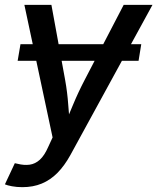

<svg xmlns="http://www.w3.org/2000/svg" viewBox="-31 -566 650 794"><path d="M553.2 -383.3 542 -314.5H42L53.7 -383.3ZM-10.7 196.3 30.3 108.9 41.5 111.3Q68.8 118.2 91.8 115Q114.7 111.8 133.8 94.5Q152.8 77.1 168 42.5L186.5 2.4L69.8 -545.9H181.6L238.3 -235.8Q247.6 -184.1 251.2 -132.8Q254.9 -81.5 260.3 -30.8H227.5Q250 -81.5 271.2 -133.1Q292.5 -184.6 319.3 -235.8L480.5 -545.9H599.6L259.8 75.7Q235.8 119.1 206.8 148.7Q177.7 178.2 141.8 193.1Q106 208 61.5 208Q38.1 208 18.6 204.3Q-1 200.7 -10.7 196.3Z"/></svg>

Font: Inter Medium
Style: Italic
Weight: 500
Italic angle: -9.3988°
Designer: Rasmus Andersson
Foundry: rsms
Version: Version 4.001;git-66647c0bb